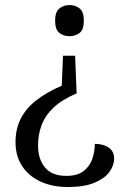

<svg xmlns="http://www.w3.org/2000/svg" viewBox="-20 -560 513 771"><path d="M287.7 -185Q229.3 -160.3 195.3 -128.2Q161.3 -96 147 -57.5Q132.7 -19 132.7 24Q132.7 78.7 160.7 112.5Q188.7 146.3 246.3 146.3Q289 146.3 314 128.2Q339 110 349.8 80.3Q360.7 50.7 360.7 17.7Q394.7 17.7 416.5 32.7Q438.3 47.7 438.3 76.3Q438.3 104.7 419 130.8Q399.7 157 358.8 174Q318 191 252.7 191Q190.7 191 143 169.2Q95.3 147.3 68.8 106.8Q42.3 66.3 42.3 11.3Q42.3 -43 63.8 -84.5Q85.3 -126 126.7 -158Q168 -190 228 -216L233 -336.3H281.7ZM258.7 -539.7Q283 -539.7 299.8 -526Q316.7 -512.3 316.7 -477Q316.7 -441 299.8 -427.8Q283 -414.7 258.7 -414.7Q235.7 -414.7 218.5 -427.8Q201.3 -441 201.3 -477Q201.3 -512.3 218.5 -526Q235.7 -539.7 258.7 -539.7Z"/></svg>

Font: Noto Serif Hentaigana ExtraLight
Style: Regular
Weight: 200
Designer: Kazuhiro Yamada
Foundry: nipponia
Version: Version 1.000